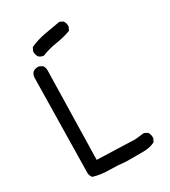

<svg xmlns="http://www.w3.org/2000/svg" viewBox="-196 -907 892 1005"><g transform="rotate(-30 250.0 -404.5)"><path d="M264.6 0Q214.8 -5.9 165 -5.9Q115.2 -5.9 70.3 -19.5Q60.5 -31.2 58.6 -46.9L68.4 -623Q70.3 -638.7 80.1 -650.4Q95.7 -662.1 117.2 -660.2L136.7 -650.4Q148.4 -634.8 146.5 -613.3L134.8 -85L362.3 -77.1L418.9 -83L438.5 -73.2Q450.2 -56.6 448.2 -35.2L438.5 -15.6Q407.2 0 368.2 0ZM168 -695.3Q152.3 -697.3 140.6 -707Q128.9 -722.7 130.9 -744.1L140.6 -763.7Q183.6 -783.2 231.9 -792Q280.3 -800.8 327.1 -808.6L346.7 -798.8Q358.4 -783.2 356.4 -761.7L346.7 -742.2Q303.7 -726.6 257.3 -719.7Q210.9 -712.9 168 -695.3Z"/></g></svg>

Font: NaikaiFont
Style: Regular-Lite
Weight: 400
Version: Version 1.67